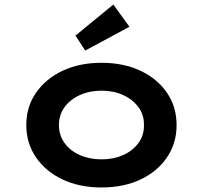

<svg xmlns="http://www.w3.org/2000/svg" viewBox="-20 -817 896 847"><path d="M428 10Q331 10 256.5 -25Q182 -60 139 -122.5Q96 -185 96 -265Q96 -346 139 -408Q182 -470 256.5 -505Q331 -540 428 -540Q525 -540 599.5 -505Q674 -470 716.5 -408Q759 -346 759 -265Q759 -185 716.5 -122.5Q674 -60 599.5 -25Q525 10 428 10ZM429 -114Q481 -114 523.5 -133Q566 -152 591 -186.5Q616 -221 615 -265Q616 -310 591 -344Q566 -378 523.5 -397.5Q481 -417 429 -417Q375 -417 332 -397.5Q289 -378 264.5 -344Q240 -310 240 -265Q240 -221 264.5 -186.5Q289 -152 332 -133Q375 -114 429 -114ZM356 -594 313 -660 480 -797 551 -699Z"/></svg>

Font: Lexend Mega SemiBold
Style: Regular
Weight: 600
Designer: Bonnie Shaver-Troup, Thomas Jockin
Foundry: Lexend
Version: Version 1.007